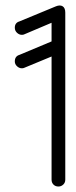

<svg xmlns="http://www.w3.org/2000/svg" viewBox="-20 -680 278 700"><path d="M69 -433Q65 -431 60 -431Q50 -431 42 -438.5Q34 -446 34 -456Q34 -475 51 -480L168 -529V-597L69 -555Q65 -553 60 -553Q50 -553 42 -560.5Q34 -568 34 -579Q34 -597 51 -602L184 -657Q199 -663 208.5 -657Q218 -651 218 -634V-25Q218 -14 210.5 -7Q203 0 193 0Q182 0 175 -7Q168 -14 168 -25V-474Z"/></svg>

Font: Libertine Sup
Style: Regular
Weight: 400
Designer: Bastien Sozeau
Foundry: NBR — Bastien Sozeau
Version: Version 2.003; ttfautohint (v1.8.4.7-5d5b);gftools[0.9.33]